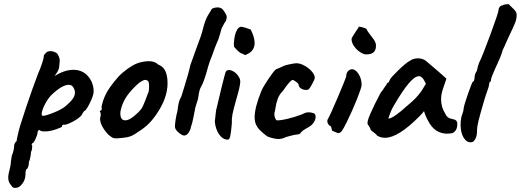

<svg xmlns="http://www.w3.org/2000/svg" viewBox="-20 -681 2536 935"><path d="M52 234Q42 234 37 225Q36 224 28 213Q20 202 20 181Q20 177 22 165Q33 123 33 107Q33 102 35 92.5Q37 83 38 75Q42 68 45.5 53.5Q49 39 49 28Q49 23 52.5 16.5Q56 10 61 6Q61 0 64 -12.5Q67 -25 68 -30Q73 -57 107 -158Q141 -259 165 -321Q177 -349 185 -373Q193 -397 193 -407Q193 -411 195.5 -414.5Q198 -418 204 -424Q212 -432 225 -432Q242 -432 258 -421Q265 -410 268 -402Q271 -394 271 -384Q271 -381 269 -365Q269 -344 257 -327Q245 -310 246 -311Q295 -341 337 -341Q382 -341 409 -309.5Q436 -278 436 -235Q436 -218 420 -184.5Q404 -151 394 -142Q388 -142 378 -121Q366 -105 332.5 -87.5Q299 -70 287 -74Q286 -74 284 -71.5Q282 -69 282 -65Q282 -61 252 -51Q222 -41 200 -41Q188 -41 182 -42.5Q176 -44 170 -49Q163 -42 163 -36Q163 -26 153 -4.5Q143 17 137 17Q136 18 134.5 21Q133 24 137 28Q137 31 136 42Q135 53 131 59Q131 68 128 83.5Q125 99 121 107Q121 119 117.5 130.5Q114 142 110 142Q104 144 104 171Q103 195 88.5 214Q74 233 61 233ZM298 -163Q321 -182 333 -198Q345 -214 345 -230Q345 -244 336 -257Q329 -268 315 -268Q282 -268 229 -217Q211 -198 197 -169.5Q183 -141 183 -126Q183 -117 189 -117Q203 -117 241.5 -132.5Q280 -148 298 -163Z M507 -26Q487 -47 476 -69.5Q465 -92 468 -109Q471 -116 470.5 -123Q470 -130 470 -132Q466 -136 466 -137.5Q466 -139 468 -140.5Q470 -142 471 -144Q477 -144 475 -155Q473 -163 482 -190Q491 -217 505 -240Q516 -258 537.5 -285Q559 -312 576 -326Q626 -369 666 -378Q686 -383 705 -383Q734 -383 750 -367Q772 -358 782 -341Q792 -324 795 -296Q796 -290 796 -276Q796 -202 740 -122Q717 -89 694 -69Q671 -49 638 -29Q620 -17 600 -13Q580 -9 546 -7Q534 -7 527 -11Q520 -15 507 -26ZM700 -225Q706 -234 706 -261Q706 -285 699 -288Q694 -292 687 -292Q678 -292 658 -278Q623 -248 599.5 -215.5Q576 -183 567 -141Q566 -137 566 -129Q566 -95 590 -95Q613 -95 648 -129Q667 -146 675.5 -163.5Q684 -181 700 -225Z M832 -64Q832 -78 835.5 -100Q839 -122 844 -140Q847 -165 850.5 -180.5Q854 -196 863 -211Q867 -226 877 -256Q899 -326 907 -364Q915 -386 921 -403Q927 -420 932 -434Q930 -428 957 -502Q965 -526 968 -539Q979 -584 993 -607Q1000 -617 1003.5 -624Q1007 -631 1010 -635Q1011 -639 1020.5 -642Q1030 -645 1040 -645Q1051 -645 1055 -641Q1060 -643 1072.5 -624.5Q1085 -606 1084 -598Q1084 -585 1077 -574Q1073 -570 1068 -559.5Q1063 -549 1059 -542Q1057 -535 1052.5 -518.5Q1048 -502 1044 -491Q1039 -479 1034.5 -468.5Q1030 -458 1027 -450Q1023 -437 1013 -411Q999 -377 994 -358Q992 -352 987 -333Q973 -283 960 -260Q952 -247 948.5 -225Q945 -203 944 -198Q929 -153 929 -145Q927 -136 922 -110Q916 -78 910 -64Q908 -49 898.5 -35Q889 -21 877 -21Q872 -21 866 -24Q853 -31 842.5 -42.5Q832 -54 832 -64Z M1175 -413Q1171 -413 1162 -419Q1152 -420 1135.5 -436Q1119 -452 1119 -457Q1118 -469 1121 -491.5Q1124 -514 1132.5 -532Q1141 -550 1155 -551Q1162 -550 1174 -546.5Q1186 -543 1201 -537Q1220 -499 1220 -472Q1220 -432 1181 -416Q1178 -413 1175 -413ZM1026 -88Q1030 -125 1032 -142Q1043 -191 1059.5 -257.5Q1076 -324 1079 -331Q1084 -340 1095 -340Q1106 -340 1119.5 -331.5Q1133 -323 1142 -308Q1150 -297 1150 -283Q1150 -262 1130 -195Q1116 -145 1112 -124Q1108 -103 1109 -79Q1105 -34 1101 -17Q1097 0 1089 -1Q1065 -1 1047.5 -26Q1030 -51 1026 -88Z M1337 -4Q1316 -4 1286 -15Q1282 -15 1259.5 -34.5Q1237 -54 1232 -65Q1220 -82 1220 -110Q1220 -158 1254 -241Q1265 -264 1290.5 -301.5Q1316 -339 1325 -344Q1328 -345 1339 -349.5Q1350 -354 1364 -361Q1371 -364 1393 -368.5Q1415 -373 1424 -373Q1443 -373 1466 -359.5Q1489 -346 1502.5 -328Q1516 -310 1512 -297Q1511 -293 1501 -273.5Q1491 -254 1485 -248Q1481 -243 1470 -243Q1457 -243 1446 -250Q1435 -257 1434 -270Q1432 -276 1421.5 -283Q1411 -290 1407 -292Q1400 -292 1388 -278.5Q1376 -265 1359 -240Q1340 -221 1332.5 -199.5Q1325 -178 1322.5 -160.5Q1320 -143 1318 -137Q1316 -131 1316 -125Q1316 -115 1320 -105.5Q1324 -96 1328 -95Q1346 -94 1384.5 -103.5Q1423 -113 1453 -125Q1467 -134 1483 -134Q1490 -134 1497 -132.5Q1504 -131 1507 -130Q1517 -126 1517 -112Q1517 -99 1508 -85Q1499 -71 1483 -62Q1466 -53 1454 -44Q1442 -35 1442 -30Q1440 -30 1434 -27.5Q1428 -25 1426 -26Q1415 -25 1392 -19Q1369 -13 1362 -9Q1350 -4 1337 -4Z M1692 -491Q1692 -497 1713 -528Q1727 -547 1727 -551Q1734 -551 1745 -548Q1756 -545 1764 -541Q1770 -527 1788 -505Q1800 -490 1805.5 -480Q1811 -470 1811 -459Q1811 -437 1799.5 -426.5Q1788 -416 1763 -416Q1751 -416 1734 -427Q1717 -438 1704.5 -455.5Q1692 -473 1692 -491ZM1597 -45Q1597 -48 1594.5 -55.5Q1592 -63 1592 -65Q1583 -69 1577.5 -78.5Q1572 -88 1575 -98Q1589 -122 1625.5 -208.5Q1662 -295 1666 -308Q1666 -330 1680 -339Q1687 -344 1694 -344Q1711 -344 1726 -321Q1741 -298 1741 -267Q1741 -255 1718.5 -198.5Q1696 -142 1668 -85Q1652 -53 1644.5 -43Q1637 -33 1627 -33Q1624 -33 1612.5 -38Q1601 -43 1597 -45Z M1785 -49Q1785 -53 1780.5 -60.5Q1776 -68 1772 -74Q1764 -82 1783 -126Q1802 -170 1834 -230Q1840 -236 1849.5 -251Q1859 -266 1862 -268Q1862 -272 1865 -275.5Q1868 -279 1872 -279L1880 -295Q1884 -304 1919 -338Q1954 -372 1974 -384Q1993 -397 2015 -397Q2039 -397 2056 -383L2083 -360Q2113 -335 2117 -331L2154 -298L2137 -248Q2128 -221 2128 -197Q2128 -159 2149 -126Q2154 -115 2162.5 -109Q2171 -103 2185 -101Q2207 -97 2207 -79Q2207 -57 2199 -46Q2191 -35 2180 -32Q2164 -30 2158 -30Q2129 -30 2105 -45Q2081 -60 2063 -96Q2059 -102 2052.5 -118Q2046 -134 2045 -140Q2038 -130 2022 -114Q1919 -10 1855 -10Q1833 -10 1816 -21Q1813 -27 1799 -37Q1785 -47 1785 -49ZM1933 -140Q1938 -144 1944 -149.5Q1950 -155 1957 -161Q1985 -184 2000.5 -199.5Q2016 -215 2032 -237L2054 -273Q2044 -295 2036 -302.5Q2028 -310 2020 -310Q2000 -310 1970 -274.5Q1940 -239 1898 -167Q1887 -149 1880 -129.5Q1873 -110 1871 -104Q1887 -102 1933 -140Z M2272 12Q2251 12 2237 -12Q2223 -36 2223 -73Q2223 -93 2227 -112Q2238 -141 2238 -154Q2241 -173 2258.5 -222.5Q2276 -272 2281 -282Q2285 -282 2288 -288.5Q2291 -295 2291 -303Q2291 -312 2294.5 -321.5Q2298 -331 2302 -335Q2302 -338 2304.5 -346Q2307 -354 2307 -357Q2307 -359 2309.5 -364.5Q2312 -370 2312 -373Q2328 -404 2368 -512.5Q2408 -621 2408 -633Q2408 -641 2414 -648Q2420 -655 2428 -655Q2431 -658 2441 -659.5Q2451 -661 2457 -661L2473 -645Q2484 -635 2490 -627Q2496 -619 2496 -608Q2496 -590 2489.5 -572.5Q2483 -555 2452 -490Q2450 -485 2436 -454Q2426 -434 2426 -431Q2426 -428 2422 -418.5Q2418 -409 2415 -399Q2407 -383 2389.5 -342.5Q2372 -302 2372 -298Q2372 -287 2367 -282Q2364 -282 2363 -277.5Q2362 -273 2362 -271Q2362 -261 2346 -218L2337 -189Q2318 -124 2310.5 -94Q2303 -64 2303 -43Q2303 -21 2296 -7Q2289 7 2280 11Q2277 12 2272 12Z"/></svg>

Font: Caveat
Style: Bold
Weight: 700
Designer: Pablo Impallari
Foundry: Pablo Impallari
Version: Version 1.500; ttfautohint (v1.6)